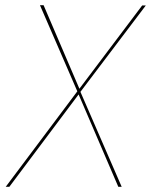

<svg xmlns="http://www.w3.org/2000/svg" viewBox="-20 -720 582 740"><path d="M528 -699 286 -378 148 -700H134L278 -368L2 0H16L283 -356L436 0H449L290 -366L542 -699Z"/></svg>

Font: Jost* 200 Hairline Italic
Style: Italic
Weight: 100
Italic angle: -10°
Version: Version 3.200; ttfautohint (v0.97) -l 8 -r 50 -G 200 -x 14 -